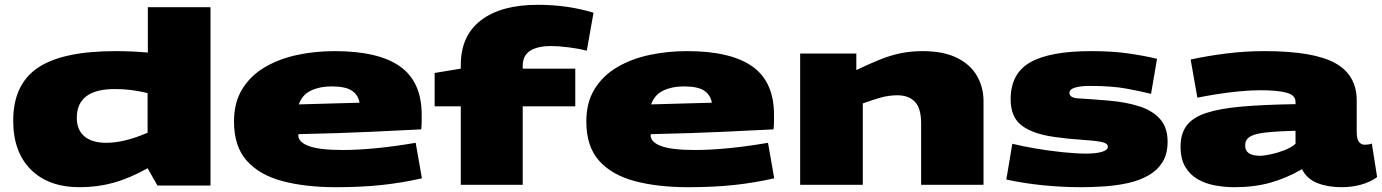

<svg xmlns="http://www.w3.org/2000/svg" viewBox="-20 -770 5760 800"><path d="M636 3 595 -69Q520 -27 453 -8.5Q386 10 312 10Q182 10 108.5 -63.5Q35 -137 35 -267Q35 -418 137.5 -487.5Q240 -557 462 -557Q528 -557 596 -551V-740H857V3ZM595 -217V-382Q528 -399 459 -399Q300 -399 300 -279Q300 -229 331.5 -202Q363 -175 423 -175Q498 -175 595 -217Z M1380 10Q1252 10 1156.5 -15.5Q1061 -41 1008 -100.5Q955 -160 955 -264Q955 -343 989.5 -399Q1024 -455 1083.5 -490Q1143 -525 1218 -541Q1293 -557 1374 -557Q1557 -557 1647 -493Q1737 -429 1737 -292Q1737 -280 1737 -262.5Q1737 -245 1735 -231Q1654 -227 1529 -221Q1404 -215 1224 -211Q1223 -209 1223 -205Q1224 -177 1268 -161Q1312 -145 1408 -145Q1470 -145 1547.5 -152.5Q1625 -160 1712 -175L1738 -27Q1654 -8 1569 1Q1484 10 1380 10ZM1225 -335Q1298 -337 1366.5 -339Q1435 -341 1478 -342Q1473 -374 1446.5 -392Q1420 -410 1361 -410Q1312 -410 1275.5 -392.5Q1239 -375 1225 -335Z M1900 0V-327H1791V-466L1900 -484V-500Q1900 -621 1984 -685.5Q2068 -750 2221 -750Q2345 -750 2453 -717L2425 -559Q2394 -567 2351.5 -572.5Q2309 -578 2274 -578Q2220 -578 2189 -558.5Q2158 -539 2158 -495V-484H2377V-327H2158V0Z M2848 10Q2720 10 2624.5 -15.5Q2529 -41 2476 -100.5Q2423 -160 2423 -264Q2423 -343 2457.5 -399Q2492 -455 2551.5 -490Q2611 -525 2686 -541Q2761 -557 2842 -557Q3025 -557 3115 -493Q3205 -429 3205 -292Q3205 -280 3205 -262.5Q3205 -245 3203 -231Q3122 -227 2997 -221Q2872 -215 2692 -211Q2691 -209 2691 -205Q2692 -177 2736 -161Q2780 -145 2876 -145Q2938 -145 3015.5 -152.5Q3093 -160 3180 -175L3206 -27Q3122 -8 3037 1Q2952 10 2848 10ZM2693 -335Q2766 -337 2834.5 -339Q2903 -341 2946 -342Q2941 -374 2914.5 -392Q2888 -410 2829 -410Q2780 -410 2743.5 -392.5Q2707 -375 2693 -335Z M3314 0V-547H3548V-478Q3602 -504 3645.5 -521.5Q3689 -539 3732 -548Q3775 -557 3824 -557Q3912 -557 3968.5 -528.5Q4025 -500 4051.5 -452.5Q4078 -405 4078 -349V0H3818V-256Q3818 -319 3792 -346Q3766 -373 3719 -373Q3684 -373 3650 -363.5Q3616 -354 3575 -339V0Z M4173 -22 4198 -171Q4238 -161 4293.5 -151.5Q4349 -142 4406 -136Q4463 -130 4505 -130Q4548 -130 4572 -137.5Q4596 -145 4596 -159Q4596 -174 4564.5 -179.5Q4533 -185 4482.5 -188Q4432 -191 4376 -199Q4286 -211 4238.5 -246Q4191 -281 4191 -356Q4191 -464 4273 -510.5Q4355 -557 4527 -557Q4614 -557 4680.5 -547.5Q4747 -538 4801 -525L4776 -379Q4732 -390 4672 -401Q4612 -412 4522 -412Q4482 -412 4459 -405Q4436 -398 4436 -383Q4436 -362 4474 -360Q4512 -358 4598 -351Q4671 -345 4727 -327Q4783 -309 4814 -273.5Q4845 -238 4845 -180Q4845 -128 4823.5 -94Q4802 -60 4765 -39Q4728 -18 4681 -7.5Q4634 3 4583 6.5Q4532 10 4484 10Q4406 10 4326 2Q4246 -6 4173 -22Z M4899 -159Q4899 -213 4924.5 -247Q4950 -281 5006.5 -299.5Q5063 -318 5154.5 -326Q5246 -334 5378 -336V-346Q5378 -373 5341.5 -383.5Q5305 -394 5231 -394Q5193 -394 5145 -389.5Q5097 -385 5050 -377.5Q5003 -370 4969 -363L4941 -522Q5009 -537 5088.5 -547Q5168 -557 5248 -557Q5452 -557 5542.5 -507.5Q5633 -458 5633 -351V-220Q5633 -190 5642.5 -178.5Q5652 -167 5666 -167Q5673 -167 5681 -168Q5689 -169 5696 -172L5718 -32Q5689 -11 5650.5 -0.5Q5612 10 5571 10Q5513 10 5469.5 -7Q5426 -24 5405 -65Q5339 -27 5272 -8.5Q5205 10 5123 10Q5082 10 5042 2.5Q5002 -5 4970 -23.5Q4938 -42 4918.5 -75Q4899 -108 4899 -159ZM5168 -164Q5168 -121 5229 -121Q5247 -121 5275 -127Q5303 -133 5331.5 -144Q5360 -155 5378 -171V-225Q5296 -223 5250.5 -217.5Q5205 -212 5186.5 -199.5Q5168 -187 5168 -164Z"/></svg>

Font: Georama ExtraExtended ExtraBold
Style: Regular
Weight: 800
Width: 8
Designer: Jean-Baptiste Levee
Foundry: Production Type
Version: Version 1.000